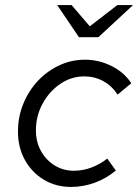

<svg xmlns="http://www.w3.org/2000/svg" viewBox="-20 -730 546 759"><path d="M261 9Q201 9 153.5 -19.5Q106 -48 78.5 -97.5Q51 -147 51 -210Q51 -268 72 -319.5Q93 -371 129.5 -410Q166 -449 214 -471.5Q262 -494 316 -494Q371 -494 421 -469Q471 -444 499 -401L445 -356Q422 -391 388 -409.5Q354 -428 313 -428Q262 -428 218.5 -398.5Q175 -369 148.5 -320.5Q122 -272 122 -214Q122 -169 142 -133Q162 -97 196 -76Q230 -55 272 -55Q308 -55 342 -68Q376 -81 404 -103L438 -56Q400 -24 354 -7.5Q308 9 261 9ZM292 -583 206 -710H263L335 -626L444 -710H506L369 -583Z"/></svg>

Font: Red Hat Text VF
Style: Italic
Weight: 300
Italic angle: -12°
Designer: Pentagram, MCKL
Foundry: Pentagram, MCKL
Version: Version 1.023